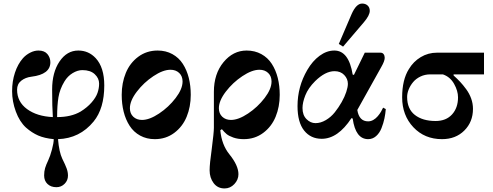

<svg xmlns="http://www.w3.org/2000/svg" viewBox="-20 -770 2772 1079"><path d="M48 -258Q48 -313 64 -361.5Q80 -410 109 -443Q126 -462 149.5 -474Q173 -486 196 -486Q230 -486 246.5 -466Q263 -446 263 -420Q263 -352 157 -339Q123 -335 99.5 -316.5Q76 -298 76 -266Q76 -198 132 -157Q188 -116 277 -112Q273 -168 273 -267Q273 -363 314.5 -424.5Q356 -486 420 -486Q478 -486 518 -443Q566 -391 566 -290Q566 -160 506 -87Q428 8 306 12Q312 84 330 122Q347 156 354.5 176.5Q362 197 362 217Q362 244 343 263Q324 282 297 282Q266 282 247 264Q228 246 228 216Q228 193 233.5 174.5Q239 156 251 131Q262 108 272 70.5Q282 33 282 12Q230 7 194.5 -8.5Q159 -24 126 -53Q90 -86 69 -143Q48 -200 48 -258ZM301 -112Q380 -112 433 -143Q470 -166 494.5 -194Q519 -222 528 -248Q537 -274 537 -300Q537 -330 512.5 -353Q488 -376 443 -376Q416 -376 388 -359Q360 -342 342 -312Q316 -269 308.5 -223.5Q301 -178 301 -112Z M710 -162Q710 -132 729 -114Q748 -96 778 -96Q820 -96 874 -132Q928 -168 967 -219Q1006 -270 1006 -312Q1006 -342 987 -360Q968 -378 938 -378Q896 -378 842 -342Q788 -306 749 -255Q710 -204 710 -162ZM664 -237Q664 -304 687 -360Q710 -416 757 -451Q804 -486 866 -486Q912 -486 948.5 -466Q985 -446 1007.5 -411Q1030 -376 1041 -332Q1052 -288 1052 -237Q1052 -170 1029 -114Q1006 -58 959 -23Q912 12 850 12Q804 12 767.5 -8Q731 -28 708.5 -63Q686 -98 675 -142Q664 -186 664 -237Z M1210 -162Q1210 -132 1229 -114Q1248 -96 1278 -96Q1320 -96 1374 -132Q1428 -168 1467 -219Q1506 -270 1506 -312Q1506 -342 1487 -360Q1468 -378 1438 -378Q1396 -378 1342 -342Q1288 -306 1249 -255Q1210 -204 1210 -162ZM1158 187Q1158 151 1170 67Q1182 -26 1182 -52V-254Q1182 -355 1236 -420.5Q1290 -486 1366 -486Q1412 -486 1448.5 -466Q1485 -446 1507.5 -411Q1530 -376 1541 -332Q1552 -288 1552 -237Q1552 -170 1529 -114Q1506 -58 1459 -23Q1412 12 1350 12Q1317 12 1291.5 3Q1266 -6 1253.5 -16.5Q1241 -27 1227 -44L1218 -38Q1226 44 1269 97Q1320 160 1320 209Q1320 240 1297 264.5Q1274 289 1242 289Q1203 289 1180.5 259Q1158 229 1158 187Z M1884 -523 1956 -691Q1982 -750 2015 -750Q2034 -750 2046 -739Q2058 -728 2058 -709Q2058 -684 2025 -645L1908 -508ZM1652 -174Q1652 -283 1707 -377Q1736 -427 1776 -456.5Q1816 -486 1859 -486Q1940 -486 1962 -351L1969 -349L2030 -474H2118Q2130 -474 2136 -465.5Q2142 -457 2142 -445Q2142 -427 2123 -394L1988 -152Q1998 -88 2049 -88Q2064 -88 2078 -96Q2092 -104 2103 -117Q2114 -130 2121 -142Q2128 -154 2133 -165L2148 -157Q2146 -131 2140.5 -104.5Q2135 -78 2124 -50Q2113 -22 2093.5 -5Q2074 12 2049 12Q1978 12 1962 -104L1955 -106Q1879 10 1788 10Q1726 10 1689 -36.5Q1652 -83 1652 -174ZM1680 -163Q1680 -123 1702.5 -100.5Q1725 -78 1753 -78Q1782 -78 1811 -95Q1840 -112 1861.5 -139Q1883 -166 1900 -196Q1917 -226 1926 -253.5Q1935 -281 1935 -299Q1935 -327 1914.5 -348.5Q1894 -370 1860 -370Q1808 -370 1751 -314Q1712 -275 1696 -234.5Q1680 -194 1680 -163Z M2240 -223Q2240 -322 2278 -382Q2303 -424 2344.5 -449Q2386 -474 2436 -474H2700V-352H2529V-346Q2550 -327 2566 -310Q2582 -293 2600 -268.5Q2618 -244 2628 -216Q2638 -188 2638 -158Q2638 -85 2589.5 -36.5Q2541 12 2464 12Q2366 12 2303 -55Q2240 -122 2240 -223ZM2268 -225Q2268 -158 2311.5 -124Q2355 -90 2428 -90Q2487 -90 2520.5 -127Q2554 -164 2554 -223Q2554 -259 2532 -298.5Q2510 -338 2469 -352H2398Q2368 -352 2343 -340Q2318 -328 2302 -309Q2286 -290 2277 -268Q2268 -246 2268 -225Z"/></svg>

Font: Old Standard TT
Style: Bold
Weight: 700
Designer: Alexey Kryukov <alexios@thessalonica.org.ru>
Version: Version 2.2